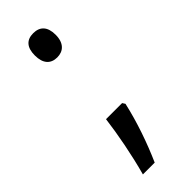

<svg xmlns="http://www.w3.org/2000/svg" viewBox="-225 -561 725 725"><g transform="rotate(-45 137.5 -199.0)"><path d="M82 -470C82 -426 103 -405 137 -405C169 -405 193 -425 193 -470C193 -514 172 -534 137 -534C102 -534 82 -514 82 -470ZM188 -110H102C93 -38 75 56 53 136H116C148 64 177 -19 195 -99Z"/></g></svg>

Font: Noto Sans Sinhala Condensed
Style: Regular
Weight: 400
Width: 3
Designer: Jelle Bosma - Monotype Design Team
Foundry: Monotype Imaging Inc.
Version: Version 2.006